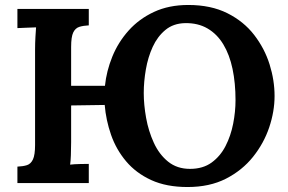

<svg xmlns="http://www.w3.org/2000/svg" viewBox="-20 -736 1159 772"><path d="M734 16Q649 16 588 -12Q527 -40 487 -87.5Q447 -135 426.5 -194Q406 -253 401 -314L266 -312V-164Q266 -137 265 -112Q264 -87 262 -74Q278 -76 302.5 -76.5Q327 -77 337 -77V0H50V-66Q73 -67 88.5 -72Q104 -77 112.5 -95Q121 -113 121 -153V-536Q121 -563 122.5 -588Q124 -613 125 -626Q109 -625 85 -624.5Q61 -624 50 -623V-700H337V-634Q315 -633 299 -628Q283 -623 274.5 -605.5Q266 -588 266 -547V-391H402Q408 -450 431.5 -508Q455 -566 497 -613Q539 -660 599 -688Q659 -716 737 -716Q828 -716 894 -683Q960 -650 1002 -595.5Q1044 -541 1064 -477Q1084 -413 1084 -350Q1084 -288 1062.5 -224Q1041 -160 997.5 -105.5Q954 -51 888.5 -17.5Q823 16 734 16ZM744 -57Q796 -57 831 -82.5Q866 -108 887 -149Q908 -190 917.5 -238.5Q927 -287 927 -333Q927 -402 915 -459Q903 -516 878 -557.5Q853 -599 814.5 -621.5Q776 -644 724 -643Q677 -642 645 -615.5Q613 -589 594 -547.5Q575 -506 566.5 -457Q558 -408 558 -362Q558 -315 567.5 -262Q577 -209 598.5 -162Q620 -115 656 -86Q692 -57 744 -57Z"/></svg>

Font: Lora
Style: Weight 700
Weight: 700
Designer: Olga Karpushina, Alexei Vanyashin (Cyrillic)
Foundry: Cyreal
Version: Version 3.001